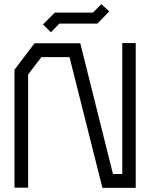

<svg xmlns="http://www.w3.org/2000/svg" viewBox="-20 -908 726 928"><path d="M475 0 316 -632H180L116 -548V-1H50V-571L147 -699H368L526 -67H571V-700H636V0ZM188 -790 245 -847H429L470 -888L508 -853L451 -794H267L226 -752Z"/></svg>

Font: Turret Road Medium
Style: Regular
Weight: 500
Designer: Noponies
Foundry: Noponies
Version: Version 1.001; ttfautohint (v1.8)